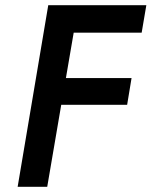

<svg xmlns="http://www.w3.org/2000/svg" viewBox="-20 -720 584 740"><path d="M216 -316H470L487 -419H234L264 -594H526L544 -700H282H239H166L48 0H162Z"/></svg>

Font: Jost* 500 Medium Italic
Style: Italic
Weight: 500
Italic angle: -10°
Version: Version 3.200; ttfautohint (v0.97) -l 8 -r 50 -G 200 -x 14 -